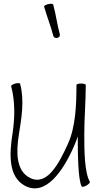

<svg xmlns="http://www.w3.org/2000/svg" viewBox="-20 -990 535 1032"><path d="M217 -955C232 -901 253 -850 267 -796C269 -789 278 -784 287 -786C297 -788 303 -796 302 -804C287 -857 281 -912 266 -965C265 -970 254 -971 240 -968C227 -965 216 -959 217 -955ZM463 -13C434 -63 433 -180 433 -267C433 -356 441 -444 441 -533C441 -538 430 -541 416 -541C402 -541 391 -538 391 -533C391 -426 386 -308 346 -219C296 -108 232 12 141 -34C65 -72 67 -174 81 -264C96 -356 112 -452 88 -540C87 -544 75 -544 62 -541C49 -537 39 -531 40 -527C62 -443 60 -355 47 -270C30 -161 24 -39 115 9C225 66 319 -69 379 -207C386 -224 393 -240 398 -257C398 -171 399 -24 419 12C422 16 433 14 445 7C457 0 465 -9 463 -13Z"/></svg>

Font: Nupuram Condensed Thin
Style: Regular
Weight: 100
Width: 3
Designer: Santhosh Thottingal (santhosh.thottingal@gmail.com)
Foundry: SMC
Version: Version 1.000